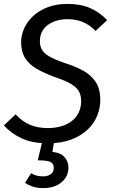

<svg xmlns="http://www.w3.org/2000/svg" viewBox="-21 -721 580 982"><path d="M324 -701Q392 -701 440.5 -679.5Q489 -658 527 -618L468 -563Q435 -596 400 -609.5Q365 -623 324 -623Q295 -623 269.5 -615.5Q244 -608 224.5 -594Q205 -580 194 -559Q183 -538 183 -511Q183 -485 194 -466Q205 -447 233.5 -431Q262 -415 312 -398Q360 -383 401 -361.5Q442 -340 467 -304Q492 -268 492 -209Q492 -169 476.5 -130Q461 -91 428 -59Q395 -27 344 -7.5Q293 12 222 12Q146 12 91 -13Q36 -38 -1 -80L59 -136Q90 -102 129.5 -84Q169 -66 224 -66Q262 -66 293.5 -75.5Q325 -85 347.5 -103Q370 -121 382 -146.5Q394 -172 394 -204Q394 -234 382 -254.5Q370 -275 342.5 -291.5Q315 -308 267 -324Q209 -345 168.5 -368Q128 -391 107.5 -424Q87 -457 87 -506Q87 -540 102 -574.5Q117 -609 147 -637.5Q177 -666 221.5 -683.5Q266 -701 324 -701ZM200 -16H259L247 56Q289 60 309 82.5Q329 105 329 137Q329 165 314 188.5Q299 212 270.5 226.5Q242 241 200 241Q168 241 145 233Q122 225 107 214L138 165Q150 172 164 176.5Q178 181 200 181Q223 181 238.5 170Q254 159 254 138Q254 116 237 107.5Q220 99 172 99Z"/></svg>

Font: Fira Sans Variable
Style: Italic
Weight: 397
Italic angle: -8°
Designer: Carrois Corporate & Edenspiekermann AG
Foundry: Carrois Corporate GbR & Edenspiekermann AG
Version: Version 4.202